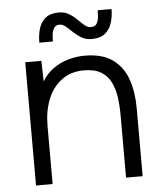

<svg xmlns="http://www.w3.org/2000/svg" viewBox="-52 -772 695 818"><g transform="rotate(-5 295.5 -363.0)"><path d="M69 0V-527H138L140 -439Q160 -472 189 -492.5Q218 -513 253 -523Q288 -533 323 -533Q399 -533 443 -501Q487 -469 506 -414.5Q525 -360 525 -291V0H454V-268Q454 -307 449 -343.5Q444 -380 429.5 -409Q415 -438 387.5 -454.5Q360 -471 314 -471Q258 -471 218.5 -441Q179 -411 159.5 -361Q140 -311 140 -250V0ZM360 -601Q335 -601 316.5 -612Q298 -623 283 -637.5Q268 -652 255 -663Q242 -674 228 -674Q212 -674 204.5 -662Q197 -650 195.5 -634Q194 -618 194 -605H136Q136 -637 144 -664.5Q152 -692 172.5 -709Q193 -726 230 -726Q254 -726 272.5 -715Q291 -704 306 -689Q321 -674 334 -663Q347 -652 361 -652Q379 -652 386 -664Q393 -676 394.5 -692.5Q396 -709 396 -721H455Q455 -690 446.5 -662.5Q438 -635 417.5 -618Q397 -601 360 -601Z"/></g></svg>

Font: Onest Light
Style: Regular
Weight: 300
Designer: Dmitri Voloshin, Andrey Kudryavtsev
Foundry: Dmitri Voloshin, Andrey Kudryavtsev
Version: Version 1.000;gftools[0.9.33]